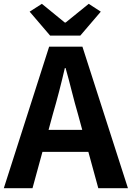

<svg xmlns="http://www.w3.org/2000/svg" viewBox="-24 -984 689 1004"><path d="M-4 0 233 -740H407L645 0H490L438 -190H198L146 0ZM195 -964 315 -866H319L440 -964L503 -923L396 -798H238L131 -923ZM230 -305H406L384 -386Q367 -444 351.5 -506Q336 -568 319 -628H315Q301 -567 285 -505.5Q269 -444 252 -386Z"/></svg>

Font: Kinto Sans
Style: Bold
Weight: 700
Designer: Authors: Ryoko NISHIZUKA  (kana & ideographs); Paul D. Hunt (Latin, Greek & Cyrillic); Wenlong ZHANG  (bopomofo); Sandol
Foundry: Adobe Systems Incorporated, ookami Inc.
Version: Version 0.001